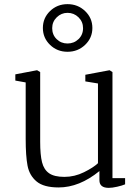

<svg xmlns="http://www.w3.org/2000/svg" viewBox="-20 -895 671 927"><path d="M54 0ZM54 -506V-536L159 -556L174 -547V-211Q174 -147 183 -111.5Q192 -76 217 -58.5Q242 -41 291 -41Q340 -41 385.5 -63.5Q431 -86 453 -107V-492L392 -502V-534L509 -556L523 -547V-35H584V-5Q570 1 546 6.5Q522 12 505 12Q460 12 460 -25V-69Q363 10 263 10Q191 10 156.5 -19Q122 -48 113 -95Q104 -142 104 -225V-497ZM426 -760Q426 -712 391 -678.5Q356 -645 306 -645Q256 -645 221.5 -678.5Q187 -712 187 -760Q187 -808 221.5 -841.5Q256 -875 306 -875Q356 -875 391 -841.5Q426 -808 426 -760ZM232 -759Q232 -727 253.5 -706Q275 -685 306 -685Q337 -685 359 -706Q381 -727 381 -759Q381 -790 359 -811.5Q337 -833 306 -833Q276 -833 254 -811.5Q232 -790 232 -759Z"/></svg>

Font: Martel UltraLight
Style: Regular
Weight: 250
Designer: Dan Reynolds
Foundry: Dan Reynolds
Version: Version 1.001; ttfautohint (v1.1) -l 5 -r 5 -G 72 -x 0 -D la